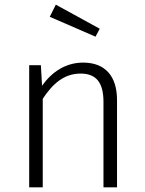

<svg xmlns="http://www.w3.org/2000/svg" viewBox="-20 -802 621 822"><path d="M407 -679 219 -782 193 -730 389 -645ZM336 -534C261 -534 202 -494 160 -435L155 -523H105V0H163V-379C205 -443 254 -487 325 -487C389 -487 423 -452 423 -366V0H481V-374C481 -475 431 -534 336 -534Z"/></svg>

Font: FiraGO Light
Style: Regular
Weight: 300
Designer: bBox Type
Foundry: bBox Type GmbH
Version: Version 1.001;PS 001.001;hotconv 1.0.88;makeotf.lib2.5.64775